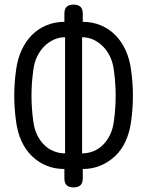

<svg xmlns="http://www.w3.org/2000/svg" viewBox="-20 -790 640 835"><path d="M300 25Q280 25 270 15.5Q260 6 260 -15V-55Q218 -55 182.5 -69.5Q147 -84 119 -111Q91 -138 73.5 -176.5Q56 -215 50 -261Q42 -317 42 -373.5Q42 -430 50 -486Q56 -533 74 -572Q92 -611 119 -638Q146 -665 182 -680Q218 -695 260 -695V-730Q260 -751 270 -760.5Q280 -770 300 -770Q320 -770 330 -760.5Q340 -751 340 -730V-695Q382 -695 418 -680Q454 -665 481 -638Q508 -611 526 -572Q544 -533 550 -486Q558 -430 558 -373.5Q558 -317 550 -261Q544 -215 526.5 -176.5Q509 -138 481 -111.5Q453 -85 417.5 -70Q382 -55 340 -55V-15Q340 6 330 15.5Q320 25 300 25ZM263 -123V-628Q237 -628 214 -617.5Q191 -607 172.5 -588.5Q154 -570 141.5 -544Q129 -518 125 -486Q117 -430 117 -373.5Q117 -317 125 -261Q129 -230 141 -204.5Q153 -179 171.5 -160.5Q190 -142 213.5 -132.5Q237 -123 263 -123ZM337 -628V-123Q363 -123 386.5 -132.5Q410 -142 428.5 -160.5Q447 -179 459 -204.5Q471 -230 475 -261Q483 -317 483 -373.5Q483 -430 475 -486Q471 -518 458.5 -544Q446 -570 427.5 -588.5Q409 -607 386 -617.5Q363 -628 337 -628Z"/></svg>

Font: Maple Mono Normal NL Light
Style: Regular
Weight: 300
Monospace: yes
Designer: subframe7536
Version: Version 7.000